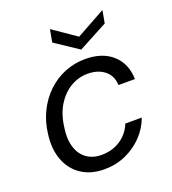

<svg xmlns="http://www.w3.org/2000/svg" viewBox="-134 -828 845 942"><g transform="rotate(-20 288.0 -357.0)"><path d="M251 12Q182 12 133 -20Q84 -52 61.5 -110Q39 -168 49 -244Q56 -307 82 -359.5Q108 -412 148 -450Q188 -488 238.5 -508.5Q289 -529 345 -529Q435 -529 487.5 -481.5Q540 -434 542 -353H456Q454 -403 419.5 -430Q385 -457 332 -457Q284 -457 242 -432Q200 -407 171.5 -360.5Q143 -314 135 -247Q128 -201 135 -165.5Q142 -130 159.5 -106.5Q177 -83 203 -71Q229 -59 262 -59Q298 -59 329.5 -71Q361 -83 385.5 -107Q410 -131 423 -164H509Q490 -112 451.5 -72.5Q413 -33 362 -10.5Q311 12 251 12ZM508 -726 496 -660 344 -579 222 -660 234 -726 356 -642Z"/></g></svg>

Font: DM Sans 11pt
Style: Italic
Weight: 400
Italic angle: -10°
Version: Version 4.004;gftools[0.9.30]